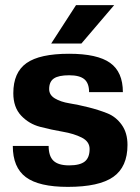

<svg xmlns="http://www.w3.org/2000/svg" viewBox="-20 -720 548 750"><path d="M172 -372Q172 -349 194.5 -335.5Q217 -322 251 -316.5Q285 -311 325 -301Q365 -291 399 -277.5Q433 -264 455.5 -232.5Q478 -201 478 -154Q478 -68 422.5 -29Q367 10 245 10Q132 10 81 -28Q30 -66 30 -150H170Q170 -110 189 -92Q208 -74 250 -74Q292 -74 311 -89Q330 -104 330 -138Q330 -167 299.5 -182.5Q269 -198 225 -205.5Q181 -213 137 -224.5Q93 -236 62.5 -268.5Q32 -301 32 -356Q32 -437 83.5 -473.5Q135 -510 250 -510Q360 -510 410 -474.5Q460 -439 460 -360H328Q328 -395 309.5 -410.5Q291 -426 250 -426Q209 -426 190.5 -413.5Q172 -401 172 -372ZM180 -550 277 -700H426L298 -550Z"/></svg>

Font: Fivo Sans
Style: Regular
Weight: 700
Designer: Alexander Slobzheninov
Foundry: Alexander Slobzheninov
Version: 1.0